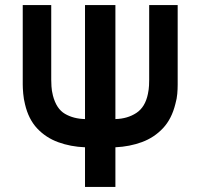

<svg xmlns="http://www.w3.org/2000/svg" viewBox="-20 -740 793 760"><path d="M436.8 0H316.5V-157Q259.3 -159.3 210.6 -177.1Q161.8 -194.8 127.3 -231.5Q92.8 -268.2 79 -327.3Q73.8 -347.9 71.9 -369.4Q70 -390.8 70 -405V-720H182.8V-424.5Q182.8 -415.2 183.7 -398.3Q184.5 -381.5 189.5 -361.7Q203.2 -309.2 237 -289.5Q270.8 -269.7 316.5 -268.7V-720H436.8V-268.7Q484.7 -269.9 519.7 -292.9Q554.8 -315.9 565.5 -368.3Q569.2 -386.1 569.9 -401.7Q570.5 -417.2 570.5 -424.5V-720H683.3V-405Q683.3 -387.5 681.7 -368.5Q680.1 -349.6 674.3 -329Q659.7 -269.3 625.1 -232.5Q590.5 -195.6 542 -177.6Q493.4 -159.7 436.8 -157Z"/></svg>

Font: Manrope Variable Light
Style: Regular
Weight: 200
Designer: Mikhail Sharanda
Foundry: Mikhail Sharanda
Version: Version 4.505